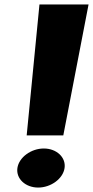

<svg xmlns="http://www.w3.org/2000/svg" viewBox="-20 -845 419 865"><path d="M58.4 -88C51.5 -40 94.5 0 152 0C209.5 0 264 -40 270.9 -88C277.8 -136 234.9 -176 177.4 -176C119.9 -176 65.3 -136 58.4 -88ZM100.2 -235H265.2L379 -825H157.8Z"/></svg>

Font: Blink
Style: WideObl
Weight: 400
Designer: Mew Too
Foundry: Cannot Into Space Fonts
Version: Version 001.000